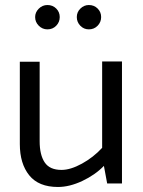

<svg xmlns="http://www.w3.org/2000/svg" viewBox="-20 -731 569 765"><path d="M225 -54Q178 -54 158 -84Q138 -114 138 -168V-485H59V-157Q59 -79 96.5 -32.5Q134 14 211 14Q257 14 308 -10Q359 -34 394 -70L407 0H466V-486H387V-142Q352 -104 306.5 -79Q261 -54 225 -54ZM218 -663Q218 -683 204 -697Q190 -711 169 -711Q149 -711 134.5 -696.5Q120 -682 120 -663Q120 -643 134.5 -628.5Q149 -614 169 -614Q190 -614 204 -628.5Q218 -643 218 -663ZM383 -663Q383 -683 369 -697Q355 -711 334 -711Q315 -711 300.5 -697Q286 -683 286 -663Q286 -643 300 -628.5Q314 -614 334 -614Q355 -614 369 -628.5Q383 -643 383 -663Z"/></svg>

Font: Catamaran
Style: Regular
Weight: 400
Designer: Pria Ravichandran
Version: Version 1.000;PS 001.000;hotconv 1.0.70;makeotf.lib2.5.58329